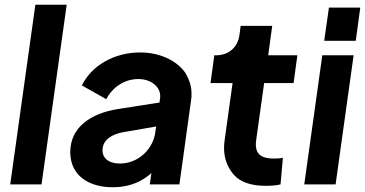

<svg xmlns="http://www.w3.org/2000/svg" viewBox="-20 -777 1538 809"><path d="M155 0 261 -757H129L23 0Z M455 12C511 12 560 -3 601 -34C607 -38 613 -43 618 -48L611 0H736L785 -354C787 -364 787 -374 787 -383C787 -411 779 -438 764 -465C732 -517 659 -556 571 -556C461 -556 366 -501 325 -417L428 -359C453 -408 503 -444 563 -444C618 -444 655 -410 655 -373C655 -369 655 -364 654 -360L652 -345L480 -318C360 -300 276 -239 276 -136C276 -40 351 12 455 12ZM638 -244 635 -224C627 -150 564 -88 485 -88C442 -88 412 -107 412 -144C412 -187 450 -211 499 -220Z M1100 6C1117 6 1143 5 1162 0L1172 -112C1156 -109 1145 -109 1133 -109C1067 -109 1058 -141 1058 -169C1058 -176 1059 -183 1060 -191L1093 -427H1217L1233 -544H1110L1127 -668H994L989 -630C982 -577 943 -544 890 -544H883L867 -427H960L927 -190C925 -177 924 -165 924 -154C924 -110 938 -72 965 -41C992 -10 1037 6 1100 6Z M1479 -605 1498 -745H1366L1346 -605ZM1394 0 1470 -544H1338L1262 0Z"/></svg>

Font: Plus Jakarta Sans
Style: Bold Italic
Weight: 700
Italic angle: -8°
Designer: Gumpita Rahayu
Foundry: Tokotype
Version: Version 2.071;gftools[0.9.30]